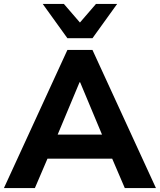

<svg xmlns="http://www.w3.org/2000/svg" viewBox="-26 -960 816 980"><path d="M-6 0 318 -705H446L770 0H611L527 -196L590 -150H173L236 -196L152 0ZM380 -540 252 -234 225 -273H538L511 -234L383 -540ZM318 -765 192 -940H300L382 -845L464 -940H572L446 -765Z"/></svg>

Font: Nunito Sans 11pt ExtraBold
Style: Regular
Weight: 800
Version: Version 3.101;gftools[0.9.27]